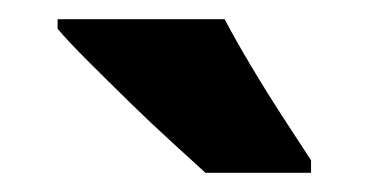

<svg xmlns="http://www.w3.org/2000/svg" viewBox="-20 -786 384 200"><path d="M214 -766Q225 -745 242 -716.5Q259 -688 276 -662Q293 -636 304 -619V-606H194Q181 -618 159.5 -637.5Q138 -657 115 -679.5Q92 -702 71.5 -722.5Q51 -743 40 -756V-766Z"/></svg>

Font: Noto Sans Display Condensed ExtraBold
Style: Regular
Weight: 800
Width: 3
Designer: Monotype Design Team
Foundry: Monotype Imaging Inc.
Version: Version 2.003